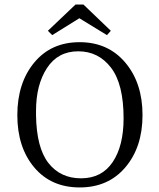

<svg xmlns="http://www.w3.org/2000/svg" viewBox="-20 -907 699 842"><path d="M138 -421Q138 -411 138 -402Q140 -259 192.5 -192Q245 -125 335.5 -125Q426 -125 474 -196Q522 -267 522 -388Q522 -538 467 -610Q412 -682 323 -682Q234 -682 186 -608.5Q138 -535 138 -421ZM605 -402.5Q605 -262 530 -173.5Q455 -85 329.5 -85Q204 -85 130 -173Q56 -261 56 -402Q56 -543 130 -632.5Q204 -722 329 -722Q454 -722 529.5 -632.5Q605 -543 605 -402.5ZM466 -772 449 -753 328 -827 209 -753 190 -772 311 -887H346Z"/></svg>

Font: Halant
Style: Regular
Weight: 400
Designer: Hitesh Malaviya (Devanagari), Satya Rajpurohit (Latin)
Foundry: Indian Type Foundry
Version: Version 1.101;PS 1.0;hotconv 1.0.78;makeotf.lib2.5.61930; tt